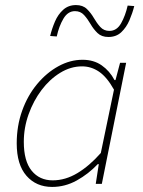

<svg xmlns="http://www.w3.org/2000/svg" viewBox="-20 -726 564 758"><path d="M186 12Q123 12 84.5 -32Q46 -76 46 -160Q46 -229 67.5 -289Q89 -349 126.5 -394Q164 -439 210.5 -464.5Q257 -490 306 -490Q350 -490 381.5 -468Q413 -446 432 -410H436L454 -478H478L382 0H358L370 -78H366Q329 -39 283 -13.5Q237 12 186 12ZM188 -14Q238 -14 285.5 -42.5Q333 -71 378 -122L430 -372Q402 -422 371 -443Q340 -464 304 -464Q259 -464 217.5 -438.5Q176 -413 144 -370.5Q112 -328 93 -275Q74 -222 74 -166Q74 -90 105 -52Q136 -14 188 -14ZM408 -580Q381 -580 365 -595.5Q349 -611 337.5 -631Q326 -651 312 -666.5Q298 -682 276 -682Q248 -682 230.5 -652.5Q213 -623 204 -582L178 -584Q185 -613 197 -641Q209 -669 229.5 -687.5Q250 -706 280 -706Q307 -706 323 -690.5Q339 -675 350.5 -655Q362 -635 376 -619.5Q390 -604 412 -604Q441 -604 458 -634Q475 -664 484 -704L510 -702Q503 -674 491 -646Q479 -618 459 -599Q439 -580 408 -580Z"/></svg>

Font: Source Sans 3
Style: Italic
Weight: 200
Italic angle: -11°
Designer: Paul D. Hunt
Foundry: Adobe
Version: Version 3.046;hotconv 1.0.118;makeotfexe 2.5.65603